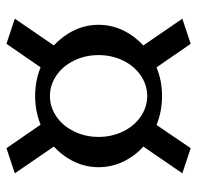

<svg xmlns="http://www.w3.org/2000/svg" viewBox="-28 -634 612 596"><g transform="rotate(90 278.0 -336.0)"><path d="M168 -260Q151 -295 151 -336Q151 -377 168 -412Q185 -447 214.5 -467Q244 -487 278 -487Q312 -487 341.5 -467Q371 -447 388 -412Q405 -377 405 -336Q405 -295 388 -260Q371 -225 341.5 -205Q312 -185 278 -185Q244 -185 214.5 -205Q185 -225 168 -260ZM435 -197Q465 -225 482 -260.5Q499 -296 499 -336Q499 -376 482 -412Q465 -448 435 -475L518 -596L440 -622L368 -516Q325 -533 278 -533Q231 -533 189 -516L116 -622L38 -596L121 -475Q91 -447 74 -411.5Q57 -376 57 -336Q57 -296 74 -260.5Q91 -225 121 -197L38 -76L116 -50L189 -156Q231 -139 278 -139Q325 -139 367 -156L440 -50L518 -76Z"/></g></svg>

Font: LXGW Marker Gothic
Style: Regular
Weight: 400
Version: Version 1.001